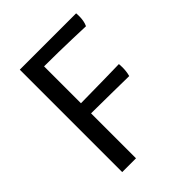

<svg xmlns="http://www.w3.org/2000/svg" viewBox="-189 -771 879 879"><g transform="rotate(-45 250.0 -331.5)"><path d="M88.9 0H178.2V-291C229.5 -291 422.4 -288.1 422.4 -288.1C432.6 -323.7 427.7 -360.4 427.7 -360.4C427.7 -360.4 241.7 -356.4 178.2 -356.4V-595.2C297.9 -595.2 443.8 -589.4 443.8 -589.4C459 -620.6 453.6 -663.1 453.6 -663.1H88.9Z"/></g></svg>

Font: Basic
Style: Regular
Weight: 400
Designer: Magnus Gaarde
Foundry: Magnus Gaarde
Version: Version 1.001